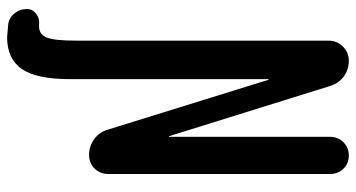

<svg xmlns="http://www.w3.org/2000/svg" viewBox="-250 -520 1001 540"><g transform="rotate(90 250.0 -249.5)"><path d="M48.8 227.5Q30.3 225.6 17.6 210.4Q4.9 195.3 4.9 174.8Q4.9 159.2 18.1 148.9Q31.2 138.7 47.9 140.6H53.7Q76.2 140.6 85 119.1Q93.8 97.7 93.8 37.1V-673.8Q93.8 -697.3 110.4 -713.9Q127 -730.5 150.4 -730.5Q175.8 -730.5 195.3 -715.8Q214.8 -701.2 221.7 -676.8L362.3 -225.6Q362.3 -224.6 363.3 -224.6Q364.3 -224.6 364.3 -225.6V-677.7Q364.3 -700.2 379.4 -715.3Q394.5 -730.5 417 -730.5Q439.5 -730.5 454.1 -715.3Q468.8 -700.2 468.8 -677.7V-53.7Q468.8 -31.2 453.6 -15.6Q438.5 0 415 0Q390.6 0 371.1 -14.2Q351.6 -28.3 344.7 -50.8L204.1 -503.9Q204.1 -504.9 203.1 -504.9Q202.1 -504.9 202.1 -503.9V53.7Q202.1 148.4 173.3 189.5Q144.5 230.5 84 230.5Q71.3 229.5 48.8 227.5Z"/></g></svg>

Font: Rounded Mgen+ 1m medium
Style: Regular
Weight: 500
Designer: [Source Han Sans]
Ryoko NISHIZUKA  (kana & ideographs); Paul D. Hunt (Latin, Greek & Cyrillic); Wenlong ZHANG  (bopomofo
Version: Version 1.059.20150602